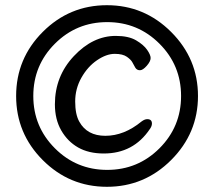

<svg xmlns="http://www.w3.org/2000/svg" viewBox="-20 -705 820 738"><path d="M379 -115Q321 -115 280.5 -138Q240 -161 215.5 -203.5Q191 -246 191 -304Q191 -412 264 -489.5Q337 -567 425 -567Q474 -567 503 -550Q532 -533 545.5 -513.5Q559 -494 559 -482Q559 -469 544 -452Q529 -435 518 -435Q506 -435 500 -445Q494 -455 489 -465Q484 -475 468 -486.5Q452 -498 421 -498Q389 -498 353 -473.5Q317 -449 293 -406.5Q269 -364 269 -315Q269 -265 285 -237Q315 -183 385 -183Q457 -183 524 -238Q536 -247 546 -247Q564 -247 564 -230Q564 -220 556 -209Q493 -115 379 -115ZM191 -135Q274 -52 392 -52Q510 -52 593 -135Q676 -218 676 -336Q676 -454 593 -537Q510 -620 392 -620Q274 -620 191 -537Q108 -454 108 -336Q108 -218 191 -135ZM638 -90Q535 13 391 13Q247 13 144.5 -89.5Q42 -192 42 -336Q42 -480 144.5 -582.5Q247 -685 391 -685Q535 -685 638 -582Q741 -479 741 -336Q741 -193 638 -90Z"/></svg>

Font: LXGW WenKai Lite
Style: Bold
Weight: 700
Designer: LXGW / Fontworks Inc.
Foundry: LXGW / Fontworks Inc.
Version: Version 1.330;April 28, 2024